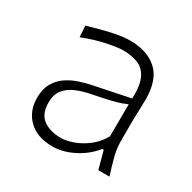

<svg xmlns="http://www.w3.org/2000/svg" viewBox="-124 -645 779 778"><g transform="rotate(30 265.5 -255.5)"><path d="M214.8 9.8Q141.6 9.8 101.6 -29.3Q61.5 -68.4 61.5 -130.4Q61.5 -170.9 76.9 -198.2Q92.3 -225.6 116.7 -242.7Q141.1 -259.8 169.4 -269.5Q197.8 -279.3 223.6 -284.7L397 -320.3Q399.4 -385.3 382.3 -417.5Q365.2 -449.7 335 -460.4Q304.7 -471.2 267.6 -471.2Q245.6 -471.2 195.6 -461.2Q145.5 -451.2 88.4 -428.7L84.5 -481Q107.9 -487.8 140.9 -496.8Q173.8 -505.9 209 -512.7Q244.1 -519.5 273.9 -519.5Q353 -519.5 399.7 -477.8Q446.3 -436 446.3 -343.3Q446.3 -320.8 444.8 -286.1Q443.4 -251.5 443.4 -216.8V-146Q443.4 -114.3 452.6 -78.1Q461.9 -42 475.6 0H423.3L400.9 -82.5H394Q361.3 -41 311.3 -15.6Q261.2 9.8 214.8 9.8ZM225.6 -37.1Q250.5 -37.1 282.7 -48.6Q314.9 -60.1 345.5 -83.5Q376 -106.9 395.5 -142.6L396.5 -293Q387.2 -288.6 371.8 -283Q356.4 -277.3 326.7 -270Q296.9 -262.7 243.2 -252.4Q208 -245.6 178 -232.9Q147.9 -220.2 129.6 -197.5Q111.3 -174.8 111.3 -137.7Q111.3 -83 143.6 -60.1Q175.8 -37.1 225.6 -37.1Z"/></g></svg>

Font: Pinar-FD Light
Style: Regular
Weight: 300
Designer: Amin Abedi
Version: Version 2.000